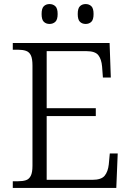

<svg xmlns="http://www.w3.org/2000/svg" viewBox="-20 -926 647 946"><path d="M43 0V-33H69Q92 -33 107.5 -38Q123 -43 131.5 -59.5Q140 -76 140 -109V-603Q140 -637 132 -653.5Q124 -670 108 -675.5Q92 -681 69 -681H43V-714H520L526 -544H487L483 -598Q480 -634 464.5 -654Q449 -674 406 -674H210V-393H452V-354H210V-40H435Q479 -40 495.5 -60Q512 -80 516 -116L521 -170H560L553 0ZM402 -808Q385 -808 374 -818.5Q363 -829 363 -857Q363 -885 374 -895.5Q385 -906 402 -906Q419 -906 430 -895.5Q441 -885 441 -857Q441 -829 430 -818.5Q419 -808 402 -808ZM224 -808Q207 -808 196 -818.5Q185 -829 185 -857Q185 -885 196 -895.5Q207 -906 224 -906Q241 -906 252.5 -895.5Q264 -885 264 -857Q264 -829 252.5 -818.5Q241 -808 224 -808Z"/></svg>

Font: Noto Rashi Hebrew Light
Style: Regular
Weight: 300
Version: Version 1.006